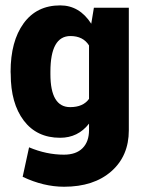

<svg xmlns="http://www.w3.org/2000/svg" viewBox="-20 -483 558 716"><path d="M204.6 -462.9Q276.4 -462.9 320.3 -394.5L330.1 -454.1H460.4V2.9Q460.4 98.6 395 156Q329.6 213.4 218.8 213.4Q142.6 213.4 64.5 176.3L88.4 66.4Q153.3 93.8 218.3 93.8Q263.7 93.8 287.8 69.6Q312 45.4 312 2V-22Q271 30.8 204.1 30.8Q117.2 30.8 68.6 -33.4Q20 -97.7 20 -206.5L19.5 -215.3Q19.5 -329.1 68.1 -396Q116.7 -462.9 204.6 -462.9ZM168 -215.3V-206.5Q168 -83.5 241.7 -83.5Q290 -83.5 312 -114.3V-313.5Q290 -348.6 242.7 -348.6Q168 -348.6 168 -215.3Z"/></svg>

Font: Yantramanav Black
Style: Regular
Weight: 900
Version: Version 1.001;PS 1.0;hotconv 1.0.72;makeotf.lib2.5.5900; ttf